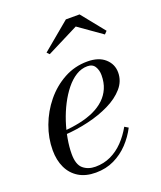

<svg xmlns="http://www.w3.org/2000/svg" viewBox="-130 -764 721 858"><g transform="rotate(-20 231.0 -335.0)"><path d="M178 10Q130 10 97 -10.2Q64 -30.5 47 -66.5Q30 -102.5 30 -150Q30 -207.5 51 -264.2Q72 -321 110 -367.5Q148 -414 199.2 -442Q250.5 -470 310.5 -470Q364.5 -470 394.2 -443.2Q424 -416.5 424 -377Q424 -336 396 -303.8Q368 -271.5 321.5 -248.8Q275 -226 218.5 -212.8Q162 -199.5 105 -196V-213Q148 -216.5 185.2 -224.5Q222.5 -232.5 252.8 -246.5Q283 -260.5 304.8 -281Q326.5 -301.5 338.2 -328.8Q350 -356 350 -391Q350 -414.5 339.2 -432.2Q328.5 -450 303.5 -450Q275 -450 249.2 -434Q223.5 -418 201.2 -390.2Q179 -362.5 161 -327.5Q143 -292.5 130.2 -253.8Q117.5 -215 110.8 -176.8Q104 -138.5 104 -105Q104 -55 127.2 -35.2Q150.5 -15.5 185.5 -15.5Q225 -15.5 258.5 -31.2Q292 -47 319 -75Q346 -103 366.5 -139.5L384 -129Q364.5 -91 334.8 -59.5Q305 -28 265.8 -9Q226.5 10 178 10ZM164.5 -558 153.5 -569.5 285.5 -679.5H350.5L439 -569.5L426.5 -556.5L316 -634.5Z"/></g></svg>

Font: Bodoni Moda 11pt
Style: Italic
Weight: 400
Italic angle: -13°
Version: Version 2.004